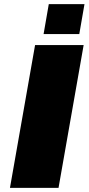

<svg xmlns="http://www.w3.org/2000/svg" viewBox="-20 -905 427 925"><path d="M28 0 149 -688H383L262 0ZM190 -741 215 -885H387L362 -741Z"/></svg>

Font: Archivo SemiExpanded Black
Style: Italic
Weight: 900
Width: 6
Italic angle: -10°
Designer: Hector Gatti
Foundry: Omnibus-Type
Version: Version 2.001